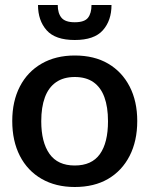

<svg xmlns="http://www.w3.org/2000/svg" viewBox="-20 -741 597 768"><path d="M279 -519Q357 -519 412.5 -486.5Q468 -454 498.5 -395Q529 -336 529 -257Q529 -177 498.5 -117.5Q468 -58 412.5 -25.5Q357 7 279 7Q203 7 146.5 -25.5Q90 -58 59.5 -117.5Q29 -177 29 -257Q29 -336 59.5 -395Q90 -454 146.5 -486.5Q203 -519 279 -519ZM279 -79Q347 -79 379.5 -124.5Q412 -170 412 -256Q412 -313 397.5 -352.5Q383 -392 353.5 -412.5Q324 -433 279 -433Q234 -433 204 -412Q174 -391 159.5 -351.5Q145 -312 145 -256Q145 -172 178 -125.5Q211 -79 279 -79ZM279 -581Q201 -581 166.5 -620Q132 -659 132 -721H211Q211 -688 226 -670Q241 -652 279 -652Q318 -652 332 -670Q346 -688 346 -721H426Q426 -659 391.5 -620Q357 -581 279 -581Z"/></svg>

Font: Aleo SemiBold
Style: Regular
Weight: 600
Designer: Alessio Laiso
Foundry: Alessio Laiso
Version: Version 2.001;gftools[0.9.29]